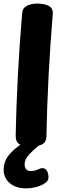

<svg xmlns="http://www.w3.org/2000/svg" viewBox="-21 -790 365 1056"><path d="M100.9 -716.9Q102.7 -745.7 126.8 -758Q150.9 -770.3 183.4 -770.3Q224.2 -770.3 247.9 -757.2Q271.7 -744.1 269.1 -712Q255.4 -547.9 246.4 -375.5Q237.4 -203.1 234.2 -37.2Q233.4 -6.1 207.7 5.4Q181.9 17 145.4 17Q111.1 17 87.8 4.3Q64.4 -8.4 65.2 -45.2Q68.4 -204.7 77.4 -376.8Q86.4 -548.9 100.9 -716.9ZM123.6 246Q66.1 246 32.6 217.2Q-0.9 188.4 -0.9 144Q-0.9 95 33.3 56Q67.6 17 132.8 -20H216.7V-10Q164 32.4 139.2 59.6Q114.3 86.7 114.3 114.4Q114.3 130.9 122.8 140.7Q131.2 150.6 147.8 150.6Q166.7 150.6 179.9 145.1Q193.1 139.7 202.1 136.4Q216.2 131.4 227.8 139.6Q239.3 147.7 243.3 165.6Q248.3 185.6 243.2 198.3Q238 211 217.7 222.7Q198.7 233.9 173.2 239.9Q147.8 246 123.6 246Z"/></svg>

Font: Playpen Sans Hebrew
Style: Regular
Weight: 400
Designer: Tom Grace, Laura Meseguer, Veronika Burian, José Scaglione
Foundry: TypeTogether
Version: Version 2.000